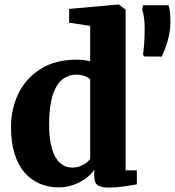

<svg xmlns="http://www.w3.org/2000/svg" viewBox="-20 -840 794 872"><path d="M246.5 11Q201.5 11 162.5 -5Q123.5 -21 93.5 -54.2Q63.5 -87.5 46.8 -139.5Q30 -191.5 30 -264Q30 -345.5 63.5 -414.8Q97 -484 163.8 -526.5Q230.5 -569 329.5 -569Q345.5 -569 361 -567Q376.5 -565 389.5 -562V-722.5L294 -737V-799.5L515.5 -819.5H520L550.5 -796V-66.5H601.5V-3Q579 1.5 542.5 6.8Q506 12 474 12Q441 12 424.5 1.8Q408 -8.5 408 -43.5V-69Q392.5 -45.5 366.8 -27.5Q341 -9.5 309.8 0.8Q278.5 11 246.5 11ZM306.5 -79Q326.5 -79 342.8 -84.8Q359 -90.5 370.8 -99.5Q382.5 -108.5 389.5 -117.5V-479.5Q383 -488 365 -494.5Q347 -501 325.5 -501Q292 -501 264.5 -480.2Q237 -459.5 220.5 -411.5Q204 -363.5 203 -281Q202.5 -209.5 216 -164.8Q229.5 -120 253 -99.5Q276.5 -79 306.5 -79ZM714.5 -583 633.5 -583.5 629.5 -594.5Q633 -613 635 -643.8Q637 -674.5 637 -712.5Q637 -739 634 -760.2Q631 -781.5 625.5 -795.5L629.5 -816H745.5Q749.5 -804.5 751.8 -786.8Q754 -769 754 -739.5Q754 -708 747 -676.8Q740 -645.5 730.5 -620.8Q721 -596 714.5 -583Z"/></svg>

Font: Merriweather 20pt Black
Style: Regular
Weight: 900
Version: Version 2.100